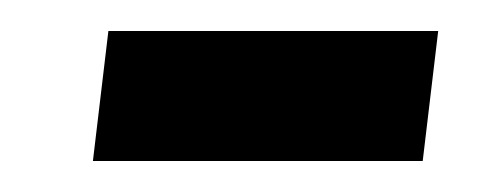

<svg xmlns="http://www.w3.org/2000/svg" viewBox="-20 -104 323 124"><path d="M40 0 50 -84H263L253 0Z"/></svg>

Font: Noto Sans Arabic Cond
Style: Bold
Weight: 700
Width: 3
Designer: Monotype Design Team, Nadine Chahine, Nizar Qandah and Khaled Hosny
Foundry: Monotype Imaging Inc.
Version: Version 2.012; ttfautohint (v1.8.4.7-5d5b)